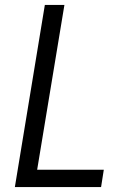

<svg xmlns="http://www.w3.org/2000/svg" viewBox="-20 -755 540 775"><path d="M40 0 161 -735H240L130 -70H399L388 0Z"/></svg>

Font: Iosevka Curly Oblique
Style: Regular
Weight: 400
Italic angle: -9°
Monospace: yes
Designer: Belleve Invis
Foundry: Belleve Invis
Version: Version 11.1.0; ttfautohint (v1.8.3)